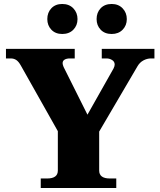

<svg xmlns="http://www.w3.org/2000/svg" viewBox="-20 -946 807 966"><path d="M218 -850Q218 -883 238.5 -904.5Q259 -926 293 -926Q328 -926 349 -904Q370 -882 370 -850Q370 -818 349 -796.5Q328 -775 293 -775Q259 -775 238.5 -796.5Q218 -818 218 -850ZM466 -850Q466 -883 486.5 -904.5Q507 -926 542 -926Q576 -926 597 -904Q618 -882 618 -850Q618 -818 597 -796.5Q576 -775 542 -775Q507 -775 486.5 -796.5Q466 -818 466 -850ZM185 -48H217Q271 -48 271 -88V-286L85 -616Q74 -636 62 -644Q50 -652 34 -652H10V-700H356V-652H332Q315 -652 305 -646Q295 -640 295 -628Q295 -621 300 -609L420 -369L551 -601Q557 -613 557 -621Q557 -636 544 -644Q531 -652 516 -652H492V-700H757V-652H740Q720 -652 701.5 -642Q683 -632 672 -613L479 -284V-88Q479 -48 533 -48H565V0H185Z"/></svg>

Font: Taviraj Black
Style: Regular
Weight: 900
Designer: Katatrad Team
Foundry: CadsonDemak
Version: Version 1.030